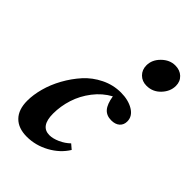

<svg xmlns="http://www.w3.org/2000/svg" viewBox="-217 -798 894 894"><g transform="rotate(45 230.0 -351.0)"><path d="M362.3 -550.8Q333 -550.8 314 -569.8Q294.9 -588.9 294.9 -617.7Q294.9 -654.8 324.5 -683.8Q354 -712.9 390.6 -712.9Q421.4 -712.9 440.7 -694.6Q460 -676.3 460 -647.5Q460 -610.8 431.6 -580.8Q403.3 -550.8 362.3 -550.8ZM136.2 11.2Q80.1 11.2 49.6 -19.8Q19 -50.8 19 -109.4Q19 -147.9 31 -192.6Q43 -237.3 67.6 -282Q92.3 -326.7 125 -363Q157.7 -399.4 203.9 -422.1Q250 -444.8 300.8 -444.8Q349.6 -444.8 383.3 -424.6Q417 -404.3 417 -370.1Q417 -347.7 401.9 -334.2Q386.7 -320.8 360.4 -320.8Q329.1 -320.8 311.5 -340.6Q293.9 -360.4 286.6 -405.3Q242.2 -381.3 209.7 -339.1Q177.2 -296.9 161.9 -248.8Q146.5 -200.7 146.5 -151.9Q146.5 -68.4 205.6 -68.4Q228 -68.4 255.9 -80.8Q283.7 -93.3 304.2 -113.3L327.6 -93.3Q298.8 -46.4 246.1 -17.6Q193.4 11.2 136.2 11.2Z"/></g></svg>

Font: Elstob ExtraBold
Style: Italic
Weight: 800
Italic angle: -20°
Designer: Peter S. Baker
Version: Version 1.015